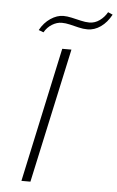

<svg xmlns="http://www.w3.org/2000/svg" viewBox="-58 -895 571 935"><g transform="rotate(5 227.5 -427.5)"><path d="M83 0 225 -658H270L127 0ZM127 -730 103 -739Q123 -776 154.5 -797Q186 -818 217 -818Q235 -818 257.5 -813Q280 -808 303 -802.5Q326 -797 345 -797Q372 -797 395 -813.5Q418 -830 432 -855L455 -845Q434 -806 403.5 -784.5Q373 -763 339 -763Q318 -763 295.5 -768.5Q273 -774 252 -779Q231 -784 212 -784Q188 -784 164.5 -769.5Q141 -755 127 -730Z"/></g></svg>

Font: Ysabeau ExtraLight
Style: Italic
Weight: 250
Italic angle: -12°
Version: Version 2.000;gftools[0.9.27.dev2+g8671c4b]